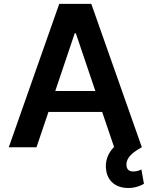

<svg xmlns="http://www.w3.org/2000/svg" viewBox="-20 -747 764 974"><path d="M165.1 0 225.9 -179.3H498.2L558.6 -1.4C525.2 31.6 512.8 73.5 518.1 112.9C525.2 173.7 569.6 206.7 630.7 206.7C666.5 206.7 693.2 195.3 710.2 185.4L697.4 112.9C688.2 116.8 674.4 122.9 656.6 122.9C632.1 122.9 621.4 110.1 621.4 87.4C621.4 50.4 655.5 24.5 699.2 0H699.6L443.2 -727.3H280.5L24.5 0ZM260.3 -285.2 359 -578.1H364.7L463.8 -285.2Z"/></svg>

Font: Margiela Sans Semi Bold
Style: Regular
Weight: 600
Designer: Stefan Endress, Andreas Faust
Version: Version 1.100;FEAKit 1.0